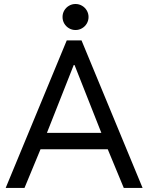

<svg xmlns="http://www.w3.org/2000/svg" viewBox="-20 -917 724 937"><path d="M305.7 -719.7H377.9L675.8 0H584L505.9 -188.5H177.7L99.6 0H7.8ZM474.6 -268.6 343.8 -599.6H339.8L209 -268.6ZM285.2 -834Q285.2 -851.6 293.7 -866Q302.2 -880.4 316.7 -888.9Q331.1 -897.5 348.6 -897.5Q365.7 -897.5 380.4 -888.9Q395 -880.4 403.6 -865.7Q412.1 -851.1 412.1 -834Q412.1 -816.9 403.6 -802.2Q395 -787.6 380.4 -779.1Q365.7 -770.5 348.6 -770.5Q331.1 -770.5 316.7 -779.1Q302.2 -787.6 293.7 -802Q285.2 -816.4 285.2 -834Z"/></svg>

Font: Reddit Sans Chocolate
Style: Regular
Weight: 400
Designer: Stephen Hutchings
Foundry: Reddit
Version: Version 1.013